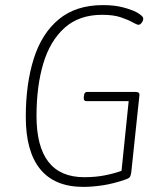

<svg xmlns="http://www.w3.org/2000/svg" viewBox="-20 -726 641 752"><path d="M307 6Q194 6 137.5 -63.5Q81 -133 81 -268Q81 -398 112.5 -497Q144 -596 211 -651Q278 -706 383 -706Q428 -706 460.5 -697.5Q493 -689 513 -679Q541 -664 541 -653Q541 -645 535 -637Q529 -629 523 -629Q516 -629 499.5 -638.5Q483 -648 454 -658Q425 -668 380 -668Q290 -668 233 -617Q176 -566 149.5 -477Q123 -388 123 -272Q123 -32 310 -32Q355 -32 392 -39.5Q429 -47 456 -57L484 -330H318Q307 -330 308 -344L309 -352Q310 -366 322 -366H511Q528 -366 526 -352L494 -50Q492 -37 488 -32Q484 -27 469 -22Q422 -6 381 0Q340 6 307 6Z"/></svg>

Font: Asap Semi Condensed Semi Condensed Thin
Style: Italic
Weight: 100
Width: 4
Italic angle: -6°
Designer: Pablo Cosgaya
Foundry: Omnibus-Type
Version: Version 3.001; ttfautohint (v1.8.4.7-5d5b)